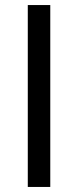

<svg xmlns="http://www.w3.org/2000/svg" viewBox="-20 -740 309 760"><path d="M179 0H90V-720H179Z"/></svg>

Font: CCSD_manrope Medium
Style: Regular
Weight: 500
Designer: Mikhail Sharanda
Foundry: Mikhail Sharanda
Version: Version 4.503